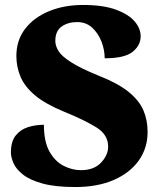

<svg xmlns="http://www.w3.org/2000/svg" viewBox="-20 -744 645 774"><path d="M284 10Q203 10 152 -4Q101 -18 73 -40Q45 -62 34.5 -86Q24 -110 24 -129Q24 -174 43.5 -198Q63 -222 93 -231.5Q123 -241 157 -241Q157 -173 179.5 -133Q202 -93 236.5 -75.5Q271 -58 306 -58Q359 -58 387.5 -88.5Q416 -119 416 -153Q416 -201 368.5 -230.5Q321 -260 240 -293Q164 -324 122 -359Q80 -394 63 -434Q46 -474 46 -518Q46 -582 81.5 -628Q117 -674 178 -699Q239 -724 315 -724Q396 -724 447.5 -705Q499 -686 523 -657.5Q547 -629 547 -598Q547 -561 514.5 -535Q482 -509 402 -509Q402 -543 389 -576.5Q376 -610 351.5 -632.5Q327 -655 291 -655Q254 -655 228.5 -637Q203 -619 203 -579Q203 -559 216 -538Q229 -517 267.5 -492.5Q306 -468 380 -438Q456 -408 498.5 -373.5Q541 -339 558 -299.5Q575 -260 575 -212Q575 -147 539.5 -97Q504 -47 438.5 -18.5Q373 10 284 10Z"/></svg>

Font: Noto Serif Sinhala Black
Style: Regular
Weight: 900
Designer: Jelle Bosma - Monotype Design Team
Foundry: Monotype Imaging Inc.
Version: Version 2.007; ttfautohint (v1.8.4.7-5d5b)